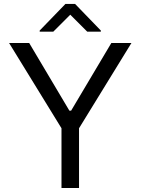

<svg xmlns="http://www.w3.org/2000/svg" viewBox="-20 -943 705 963"><path d="M25.6 -727.3H126.4L328.1 -387.8H336.6L538.4 -727.3H639.2L376.4 -299.7V0H288.4V-299.7ZM247.2 -784.1 332.4 -869.3 417.6 -784.1H485.8V-789.8L356.5 -923.3H308.2L179 -789.8V-784.1Z"/></svg>

Font: Inter UI
Style: Regular
Weight: 400
Designer: Rasmus Andersson
Foundry: rsms
Version: 3.2;8d6f07862